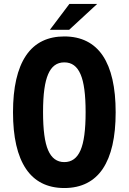

<svg xmlns="http://www.w3.org/2000/svg" viewBox="-20 -924 642 958"><path d="M229 -775.4H325.2L464.8 -904.3H326.2ZM300.8 14.2C387.7 14.2 451.2 -20 492.7 -81.5C535.6 -145.5 557.1 -239.3 557.1 -363.8C557.1 -488.3 535.6 -582.5 492.7 -646.5C450.2 -709.5 385.7 -742.2 300.8 -742.2C221.2 -742.2 154.8 -713.4 109.9 -647C66.4 -582.5 44.9 -487.3 44.9 -363.8C44.9 -240.2 66.4 -145.5 109.9 -81.1C150.9 -20.5 213.4 14.2 300.8 14.2ZM300.8 -115.2C264.2 -115.2 237.3 -134.8 220.2 -174.3C203.1 -213.4 194.8 -276.4 194.8 -364.7C194.8 -455.6 203.6 -515.1 220.2 -553.7C236.8 -592.3 262.7 -612.8 300.8 -612.8C338.4 -612.8 364.7 -593.3 381.8 -553.7C398.9 -514.6 407.2 -452.1 407.2 -364.3C407.2 -276.4 398.9 -213.4 381.8 -174.3C364.7 -134.8 337.9 -115.2 300.8 -115.2Z"/></svg>

Font: Hack
Style: Bold
Weight: 700
Monospace: yes
Designer: Christopher Simpkins
Foundry: Christopher Simpkins
Version: Version 2.010